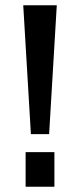

<svg xmlns="http://www.w3.org/2000/svg" viewBox="-20 -707 304 727"><path d="M97 -199 68 -687H195L166 -199ZM77 0V-131H186V0Z"/></svg>

Font: Archivo SemiBold Condensed
Style: Regular
Weight: 600
Width: 3
Version: Version 2.001